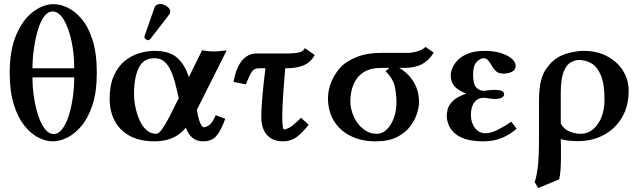

<svg xmlns="http://www.w3.org/2000/svg" viewBox="-20 -702 3229 970"><path d="M29 -334Q29 -450 62.5 -527Q96 -604 147 -642.5Q198 -681 252 -681Q285 -681 322.5 -663Q360 -645 393.5 -605Q427 -565 448 -498.5Q469 -432 469 -334Q469 -237 447 -171Q425 -105 390.5 -64.5Q356 -24 318 -6Q280 12 247 12Q211 12 173 -7.5Q135 -27 102.5 -68Q70 -109 49.5 -175Q29 -241 29 -334ZM246 -644Q221 -644 202 -617.5Q183 -591 170.5 -547.5Q158 -504 151 -454Q144 -404 144 -357H355Q355 -433 340.5 -498Q326 -563 301.5 -603.5Q277 -644 246 -644ZM355 -311H144Q144 -259 152 -208Q160 -157 174 -115.5Q188 -74 207.5 -49.5Q227 -25 251 -25Q275 -25 294 -49.5Q313 -74 326.5 -115Q340 -156 347.5 -207Q355 -258 355 -311Z M789 -682Q804 -682 822 -670.5Q840 -659 840 -644Q840 -635 835 -629L741 -507Q735 -499 730 -499Q724 -499 717 -503.5Q710 -508 710 -513Q710 -514 710 -517Q710 -520 711 -522L761 -665Q764 -673 772.5 -677.5Q781 -682 789 -682ZM760 -445Q838 -445 877 -408.5Q916 -372 934 -312L1001 -448Q1025 -444 1037 -443Q1049 -442 1058 -442Q1069 -442 1086 -443.5Q1103 -445 1125 -447L973 -144L975 -146Q982 -102 991.5 -80.5Q1001 -59 1010 -59Q1021 -59 1037 -70Q1053 -81 1070 -120L1118 -102Q1096 -41 1072.5 -14.5Q1049 12 1005 12Q944 12 919 -57Q888 -20 849 -4Q810 12 761 12Q686 12 635.5 -15.5Q585 -43 559.5 -91.5Q534 -140 534 -202Q534 -272 555 -319Q576 -366 609.5 -393.5Q643 -421 683 -433Q723 -445 760 -445ZM883 -206 875 -241Q865 -288 851 -326Q837 -364 815.5 -386Q794 -408 760 -408Q704 -408 680.5 -358.5Q657 -309 657 -226Q657 -196 664 -161.5Q671 -127 684.5 -96Q698 -65 719.5 -45.5Q741 -26 769 -26Q782 -26 798.5 -49Q815 -72 833.5 -107.5Q852 -143 870 -180Z M1278 -432H1442Q1464 -432 1488 -436.5Q1512 -441 1520 -459L1570 -424Q1549 -386 1513 -371.5Q1477 -357 1425 -357H1421Q1414 -277 1410 -213Q1406 -149 1406 -109Q1406 -48 1416 -48Q1424 -48 1442.5 -57.5Q1461 -67 1501 -107L1539 -72Q1514 -38 1483 -13Q1452 12 1408 12Q1357 12 1328.5 -20.5Q1300 -53 1300 -112Q1300 -151 1305.5 -214.5Q1311 -278 1321 -357H1288Q1264 -357 1252.5 -340Q1241 -323 1222 -276L1160 -288Q1163 -308 1170.5 -333Q1178 -358 1191.5 -380.5Q1205 -403 1226.5 -417.5Q1248 -432 1278 -432Z M1707 -369Q1735 -395 1785 -415Q1835 -435 1911 -435H2041Q2063 -435 2088 -442.5Q2113 -450 2130 -465L2171 -436Q2149 -398 2113 -378.5Q2077 -359 2023 -359H1997Q2042 -333 2069.5 -288.5Q2097 -244 2097 -184Q2097 -162 2087 -129.5Q2077 -97 2053 -64.5Q2029 -32 1986.5 -10Q1944 12 1879 12Q1804 12 1749.5 -16Q1695 -44 1666 -93Q1637 -142 1637 -205Q1637 -249 1655.5 -292Q1674 -335 1707 -369ZM1885 -26Q1911 -26 1933.5 -47.5Q1956 -69 1969.5 -105.5Q1983 -142 1983 -187Q1983 -222 1975 -262.5Q1967 -303 1928 -343Q1933 -347 1940 -352.5Q1947 -358 1946 -359H1906Q1850 -359 1815.5 -336Q1781 -313 1765.5 -274.5Q1750 -236 1750 -189Q1750 -165 1758.5 -136.5Q1767 -108 1784.5 -83Q1802 -58 1827 -42Q1852 -26 1885 -26Z M2359 -121Q2359 -83 2379 -56Q2399 -29 2433 -29Q2460 -29 2493 -45.5Q2526 -62 2563 -87L2590 -52Q2564 -27 2521 -7.5Q2478 12 2423 12Q2365 12 2328.5 -0.5Q2292 -13 2272 -33.5Q2252 -54 2244.5 -76.5Q2237 -99 2237 -118Q2237 -130 2241.5 -149.5Q2246 -169 2266.5 -190.5Q2287 -212 2335 -229Q2295 -245 2276 -266.5Q2257 -288 2257 -322Q2257 -337 2265.5 -358Q2274 -379 2293.5 -399Q2313 -419 2346.5 -432Q2380 -445 2430 -445Q2475 -445 2510 -434Q2545 -423 2565 -406Q2585 -389 2585 -370Q2585 -354 2575 -345.5Q2565 -337 2551.5 -333.5Q2538 -330 2528 -330Q2500 -330 2488 -340.5Q2476 -351 2468 -364Q2460 -379 2449 -393.5Q2438 -408 2424 -408Q2407 -408 2388.5 -389.5Q2370 -371 2370 -325Q2370 -276 2386.5 -259.5Q2403 -243 2426 -243Q2426 -243 2428 -243.5Q2430 -244 2434 -244Q2444 -246 2458.5 -247Q2473 -248 2477 -248Q2527 -248 2527 -227Q2527 -216 2516 -209Q2505 -202 2476 -202Q2472 -202 2464.5 -203Q2457 -204 2449 -205Q2441 -207 2434 -207.5Q2427 -208 2425 -208Q2394 -208 2376.5 -185Q2359 -162 2359 -121Z M2805 204 2699 248 2681 218Q2690 195 2696.5 146Q2703 97 2703 3V-186Q2703 -253 2712.5 -291Q2722 -329 2736.5 -350Q2751 -371 2765 -386Q2797 -418 2843.5 -431.5Q2890 -445 2930 -445Q2996 -445 3047 -418Q3098 -391 3127 -345.5Q3156 -300 3156 -242Q3156 -165 3122 -108Q3088 -51 3030 -20Q2972 11 2899 11Q2850 11 2813 1Q2813 9 2813.5 18Q2814 27 2814 36V87Q2814 122 2812 153Q2810 184 2805 204ZM3034 -200Q3034 -277 3016 -320.5Q2998 -364 2968.5 -381.5Q2939 -399 2905 -399Q2885 -399 2863.5 -387Q2842 -375 2827.5 -339Q2813 -303 2813 -232V-79Q2826 -51 2855.5 -38.5Q2885 -26 2913 -26Q2965 -26 2999.5 -74.5Q3034 -123 3034 -200Z"/></svg>

Font: Libertinus Serif SemiBold
Style: Regular
Weight: 600
Designer: Philipp H. Poll, Khaled Hosny
Foundry: Caleb Maclennan
Version: Version 7.051;RELEASE